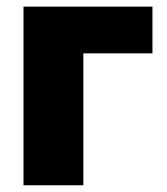

<svg xmlns="http://www.w3.org/2000/svg" viewBox="-20 -550 496 570"><path d="M432.6 -530.3H49.8V0H227.5V-391.6H432.6Z"/></svg>

Font: Pretendard Black
Style: Regular
Weight: 900
Designer: Base glyphs from Inter by Rasmus Andersson; Hangeul glyphs from Noto Sans CJK(Source Han Sans) by Jang Soo-young and Kan
Foundry: Kil Hyung-jin
Version: Version 1.309;Glyphs 3.2 (3225)